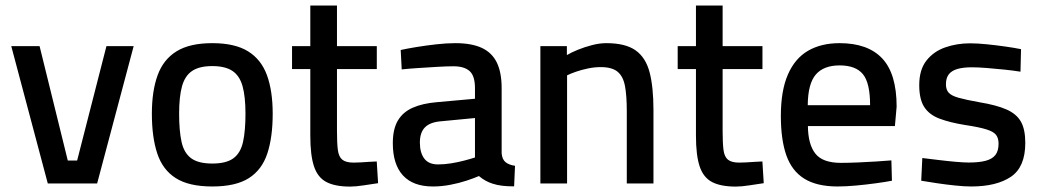

<svg xmlns="http://www.w3.org/2000/svg" viewBox="-20 -668 3793 699"><path d="M154 0 21 -500H124.1L226.8 -83.5H260.8L367.5 -500H466.6L333.6 0Z M752.9 10.9Q667.7 10.9 620 -19.5Q572.2 -49.8 552.6 -109.1Q532.9 -168.4 532.9 -254Q532.9 -336.9 553.9 -394.3Q574.8 -451.6 622.8 -481.2Q670.7 -510.9 752.9 -510.9Q835 -510.9 883 -481.2Q930.9 -451.6 951.9 -394.3Q972.8 -336.9 972.8 -254Q972.8 -168.4 953.2 -109.1Q933.6 -49.8 886 -19.5Q838.4 10.9 752.9 10.9ZM752.9 -72.6Q803.7 -72.6 829.8 -91.8Q855.8 -111 864.8 -151.4Q873.7 -191.8 873.7 -254Q873.7 -316 863.1 -354.1Q852.5 -392.2 826.2 -409.8Q799.9 -427.4 752.9 -427.4Q705.8 -427.4 679.6 -409.8Q653.3 -392.2 642.7 -354.1Q632.1 -316 632.1 -254Q632.1 -191.8 641 -151.4Q649.9 -111 676 -91.8Q702.1 -72.6 752.9 -72.6Z M1254.9 11.3Q1200.5 11.3 1168.7 -5.1Q1136.9 -21.5 1123.3 -61.9Q1109.7 -102.3 1109.7 -174.3V-416.5H1043.2V-500H1109.7V-647.9H1206.8V-500H1351.8V-416.5H1206.8V-190.3Q1206.8 -147.1 1210 -122.1Q1213.2 -97.2 1226.3 -86.6Q1239.4 -76 1267.4 -76Q1277.4 -76 1292.7 -76.8Q1308 -77.7 1323.9 -78.8Q1339.8 -79.8 1351.6 -80.2L1356.5 -1.1Q1334.9 2.1 1304.9 6.7Q1274.9 11.3 1254.9 11.3Z M1556.1 10.9Q1483.8 10.9 1447 -29.4Q1410.1 -69.6 1410.1 -146.4Q1410.1 -198.2 1428.5 -229.1Q1446.9 -260.1 1482.7 -275.9Q1518.5 -291.7 1571.3 -296.1L1709.2 -308.5V-347.4Q1709.2 -391.6 1689.7 -409.2Q1670.2 -426.7 1630.8 -426.7Q1606.1 -426.7 1571.7 -424.6Q1537.4 -422.6 1502.7 -420.3Q1468.1 -418.1 1442.5 -415.3L1438.8 -486Q1462.2 -491.2 1496.5 -496.8Q1530.8 -502.4 1567.9 -506.6Q1605 -510.9 1637.7 -510.9Q1697.5 -510.9 1734.6 -493.4Q1771.6 -475.9 1789 -439.8Q1806.3 -403.7 1806.3 -347.4V-109.6Q1808.3 -87.6 1820.5 -77.6Q1832.7 -67.7 1855 -64.4L1851.7 10.5Q1827.8 10.5 1809 8.3Q1790.2 6.1 1773.7 0.8Q1759.8 -3.6 1747.6 -10.4Q1735.4 -17.1 1723.6 -27.1Q1706 -19.4 1678.5 -10.3Q1650.9 -1.2 1619.2 4.8Q1587.5 10.9 1556.1 10.9ZM1574.7 -69.4Q1597.8 -69.4 1622.7 -73.4Q1647.6 -77.4 1670.5 -83.5Q1693.5 -89.5 1709.2 -94.7V-238.3L1582.8 -226.2Q1544.9 -222.7 1526.7 -203.9Q1508.6 -185.2 1508.6 -148.9Q1508.6 -112.1 1524.6 -90.8Q1540.6 -69.4 1574.7 -69.4Z M1947.3 0V-500H2043.8V-467.5Q2060.3 -477.3 2084.3 -487Q2108.3 -496.8 2135.5 -503.8Q2162.7 -510.9 2187.5 -510.9Q2256.7 -510.9 2293.8 -484.8Q2330.8 -458.7 2344.9 -405Q2359 -351.4 2359 -266.9V0H2261.9V-263.6Q2261.9 -319.2 2255.4 -354.4Q2248.9 -389.7 2228.6 -406.7Q2208.3 -423.7 2166.7 -423.7Q2144.2 -423.7 2120.7 -418.8Q2097.2 -413.9 2077.5 -407.1Q2057.8 -400.3 2044.5 -393.7V0Z M2658.9 11.3Q2604.5 11.3 2572.7 -5.1Q2540.9 -21.5 2527.3 -61.9Q2513.7 -102.3 2513.7 -174.3V-416.5H2447.2V-500H2513.7V-647.9H2610.8V-500H2755.8V-416.5H2610.8V-190.3Q2610.8 -147.1 2614 -122.1Q2617.2 -97.2 2630.3 -86.6Q2643.4 -76 2671.4 -76Q2681.4 -76 2696.7 -76.8Q2712 -77.7 2727.9 -78.8Q2743.8 -79.8 2755.6 -80.2L2760.5 -1.1Q2738.9 2.1 2708.9 6.7Q2678.9 11.3 2658.9 11.3Z M3027.8 10.9Q2953.1 10.5 2908.1 -17.5Q2863 -45.5 2842.9 -102.2Q2822.8 -159 2822.8 -245.6Q2822.8 -338.3 2848.6 -397Q2874.3 -455.7 2922 -483.3Q2969.7 -510.9 3036.7 -510.9Q3140 -510.9 3192.2 -454.9Q3244.3 -399 3244.3 -279.7L3238 -209H2921.3Q2921.9 -142.4 2948.5 -108.7Q2975 -75.1 3041.3 -75.1Q3069.8 -75.1 3103.8 -76.6Q3137.7 -78.1 3170.1 -80.1Q3202.5 -82.1 3225.2 -84.1L3227.2 -10Q3203.2 -5.5 3168.3 -0.7Q3133.4 4.1 3096.3 7.5Q3059.2 10.9 3027.8 10.9ZM2920.7 -284.9H3147.7Q3147.7 -366.1 3121.5 -398Q3095.3 -429.9 3036.7 -429.9Q2978.7 -429.9 2950 -396.6Q2921.3 -363.2 2920.7 -284.9Z M3515.8 10.9Q3491 10.9 3457.9 7.4Q3424.7 4 3391.7 -0.9Q3358.7 -5.9 3333.8 -10.1L3337.8 -92.7Q3363.4 -89.7 3395.5 -85.7Q3427.7 -81.7 3458.3 -79Q3488.9 -76.3 3506.9 -76.3Q3544.5 -76.3 3568.5 -82.7Q3592.5 -89.1 3604 -103.9Q3615.4 -118.7 3615.4 -144.8Q3615.4 -165.1 3606.2 -177Q3596.9 -189 3570.6 -197.1Q3544.3 -205.3 3493.1 -213Q3437.6 -222 3400.4 -236.1Q3363.2 -250.1 3344.9 -278.3Q3326.6 -306.4 3326.6 -358.1Q3326.6 -414.2 3352.9 -447.6Q3379.2 -481 3421.5 -495.6Q3463.9 -510.3 3511.4 -510.3Q3538.8 -510.3 3572.6 -506.8Q3606.5 -503.4 3640 -498.6Q3673.4 -493.9 3697.2 -489L3695.2 -407Q3670.7 -411 3637.6 -414.5Q3604.4 -418 3572.3 -420.5Q3540.2 -423 3517.7 -423Q3487.6 -423 3466.6 -417.2Q3445.6 -411.4 3434.7 -398.1Q3423.8 -384.7 3423.8 -360.7Q3423.8 -342.2 3433.4 -331Q3443.1 -319.7 3469.7 -312.1Q3496.3 -304.6 3546.4 -295.6Q3607.4 -285.6 3643.9 -269.6Q3680.5 -253.6 3696.6 -225.4Q3712.7 -197.3 3712.7 -147.8Q3712.7 -59.8 3660.3 -24.4Q3607.9 10.9 3515.8 10.9Z"/></svg>

Font: TitilliumWeb ExtraLight
Style: Regular
Weight: 400
Designer: Mohamed Gaber, Accademia di Belle Arti di Urbino and others
Foundry: Kief Type Foundry, Accademia di Belle Arti di Urbino and others
Version: Version 3.000; ttfautohint (v1.8.2)